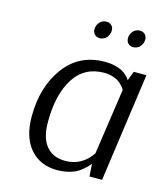

<svg xmlns="http://www.w3.org/2000/svg" viewBox="-106 -763 726 853"><g transform="rotate(15 257.5 -337.0)"><path d="M251 -674Q264 -684 279 -684Q293 -684 303 -674Q311 -666 311 -651Q311 -631 295 -615Q282 -605 268 -605Q253 -605 243 -615Q235 -625 235 -638Q235 -658 251 -674ZM405 -674Q418 -684 432 -684Q447 -684 457 -674Q465 -664 465 -651Q465 -631 449 -615Q436 -605 421 -605Q407 -605 397 -615Q389 -625 389 -638Q389 -658 405 -674ZM441 0H383L379 -58Q373 -49 364.5 -40.5Q356 -32 339 -19Q322 -6 295 2Q268 10 236 10Q158 10 112 -43Q66 -96 66 -191Q66 -328 133.5 -419Q201 -510 319 -510Q343 -510 364 -505Q385 -500 397 -493.5Q409 -487 418.5 -478Q428 -469 431 -464.5Q434 -460 436 -457L453 -500H511ZM260 -39Q337 -39 382 -106L426 -409Q425 -411 422.5 -415.5Q420 -420 412 -428.5Q404 -437 394 -444Q384 -451 366 -456.5Q348 -462 328 -462Q237 -462 189.5 -387.5Q142 -313 142 -186Q142 -113 173 -76Q204 -39 260 -39Z"/></g></svg>

Font: Arsenal
Style: Italic
Weight: 400
Italic angle: -9.10001°
Designer: Andrij Shevchenko
Foundry: Stairsfor
Version: Version 2.001;PS 002.001;hotconv 1.0.88;makeotf.lib2.5.64775